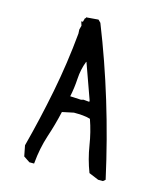

<svg xmlns="http://www.w3.org/2000/svg" viewBox="-103 -747 708 826"><g transform="rotate(15 251.5 -334.0)"><path d="M411.1 -3.4H410.2L366.7 -21.5Q345.2 -77.6 335.9 -136.7Q327.1 -193.8 308.1 -247.6Q292.5 -252.4 274.4 -253.9Q254.9 -255.4 234.9 -255.4L184.1 -244.6Q170.9 -185.5 151.4 -127.4Q132.3 -68.4 126.5 -4.4L126 0.5H106.4H105L77.1 -18.1L67.9 -65.4Q101.1 -191.4 127 -322.5Q152.8 -453.6 165.5 -588.9L164.6 -606.9L169.4 -625L163.6 -643.1H170.9L175.8 -660.6H179.2V-665L233.4 -669.4L244.6 -658.2Q366.2 -352.5 441.4 -11.7L431.6 -3.4ZM249.5 -316.9 260.3 -319.8 286.6 -317.4V-323.2L230.5 -480H229Q214.4 -442.4 211.9 -399.9Q209.5 -357.9 201.2 -319.3Z"/></g></svg>

Font: Bakudai
Style: Medium
Weight: 500
Version: Version 1.48